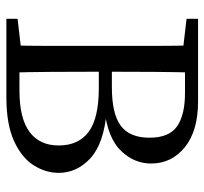

<svg xmlns="http://www.w3.org/2000/svg" viewBox="-40 -616 656 617"><g transform="rotate(90 288.5 -308.0)"><path d="M41 0V-36L161 -50H170V0ZM126 0Q128 -69 128 -140.5Q128 -212 128 -285V-331Q128 -402 128 -473.5Q128 -545 126 -616H214Q212 -546 211.5 -474.5Q211 -403 211 -331V-299Q211 -217 211.5 -144Q212 -71 214 0ZM170 0V-42H271Q361 -42 404.5 -74.5Q448 -107 448 -168Q448 -232 404 -264.5Q360 -297 264 -297H170V-339H261Q346 -339 384.5 -367.5Q423 -396 423 -460Q423 -523 386.5 -548.5Q350 -574 279 -574H170V-616H306Q401 -616 453.5 -573.5Q506 -531 506 -465Q506 -411 465.5 -368.5Q425 -326 333 -315V-323Q441 -314 488.5 -270.5Q536 -227 536 -168Q536 -126 511.5 -87.5Q487 -49 433.5 -24.5Q380 0 293 0ZM41 -579V-616H170V-565H161Z"/></g></svg>

Font: Lisu Bosa ExtraLight
Style: Regular
Weight: 200
Designer: David Morse, Annie Olsen, Victor Gaultney, Frank Grießhammer (Latin)
Foundry: SIL International
Version: Version 2.000